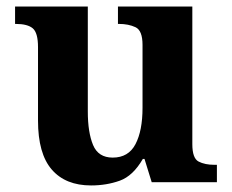

<svg xmlns="http://www.w3.org/2000/svg" viewBox="-20 -556 707 586"><path d="M258 10Q180 10 138 -38.5Q96 -87 96 -188V-412Q96 -456 80 -469.5Q64 -483 28 -483H26V-536H248V-216Q248 -152 264 -113.5Q280 -75 324 -75Q372 -75 393.5 -116Q415 -157 415 -227V-419Q415 -463 393.5 -473Q372 -483 343 -483H340V-536H567V-116Q567 -73 586 -63Q605 -53 634 -53H642V0H443L421 -71H416Q386 -19 345.5 -4.5Q305 10 258 10Z"/></svg>

Font: Noto Serif Khojki
Style: Bold
Weight: 700
Version: Version 2.003